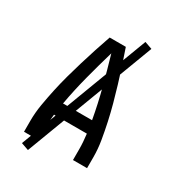

<svg xmlns="http://www.w3.org/2000/svg" viewBox="-212 -935 1024 1134"><g transform="rotate(30 300.0 -368.0)"><path d="M85 0V-74Q85 -130 94.5 -186.5Q104 -243 116 -298.5Q128 -354 143 -409Q158 -464 174.5 -518.5Q191 -573 208.5 -627Q226 -681 245 -735H355Q374 -681 391.5 -627Q409 -573 425.5 -518.5Q442 -464 457 -409Q472 -354 484 -298.5Q496 -243 505.5 -186.5Q515 -130 515 -74V0H419V-74Q419 -99 417 -125Q415 -151 412 -176H188Q185 -151 183 -125Q181 -99 181 -74V0ZM201 -260H399Q381 -361 355 -460.5Q329 -560 300 -659Q271 -560 245 -460.5Q219 -361 201 -260ZM159 82 108 64 441 -818 492 -800Z"/></g></svg>

Font: Iosevka Fixed Curly Md Ex
Style: Regular
Weight: 500
Width: 7
Monospace: yes
Designer: Belleve Invis
Foundry: Belleve Invis
Version: Version 30.1.2